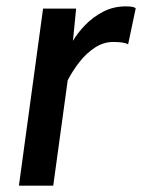

<svg xmlns="http://www.w3.org/2000/svg" viewBox="-20 -584 447 604"><path d="M39.5 0 115.5 -557H219.5L209.5 -455.5Q223 -479 247 -504.2Q271 -529.5 303.8 -546.8Q336.5 -564 376 -564Q400.5 -564 407 -558L383 -444.5Q371 -452 336 -452Q306 -452 279 -434.5Q252 -417 230.2 -389.2Q208.5 -361.5 193 -331.5L147.5 0Z"/></svg>

Font: Merriweather Sans Italic
Style: Regular
Weight: 400
Italic angle: -7.5°
Designer: Eben Sorkin
Foundry: Eben Sorkin
Version: Version 1.008; ttfautohint (v1.7.19-72a1) -l 8 -r 50 -G 200 